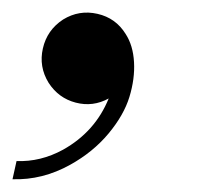

<svg xmlns="http://www.w3.org/2000/svg" viewBox="-95 -152 343 304"><path d="M77.1 3.9Q55.7 56.6 4.9 85Q-30.8 104.5 -68.8 103L-75.2 131.8Q-27.8 133.3 16.1 108.9Q52.2 88.9 76.7 59.6Q101.1 30.3 109.9 1.5Q118.7 -27.3 117.2 -53.7Q115.7 -80.1 104 -98.1Q88.4 -123.5 59.3 -130.1Q30.3 -136.7 4.9 -121.1Q-20.5 -104.5 -27.1 -75.4Q-33.7 -46.4 -18.1 -21Q-2.4 3.4 24.9 10.5Q52.2 17.6 77.1 3.9Z"/></svg>

Font: Fin Serif Display
Style: Italic
Weight: 400
Italic angle: -12°
Designer: J. Blake Harris
Version: Version 1.006;FEAKit 1.0